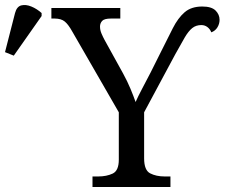

<svg xmlns="http://www.w3.org/2000/svg" viewBox="-210 -746 896 766"><path d="M159 0V-42H182Q215 -42 239.5 -53.5Q264 -65 264 -109V-298L79 -619Q63 -648 48.5 -660Q34 -672 8 -672H-5V-714H270V-672H233Q206 -672 197.5 -662.5Q189 -653 189 -640Q189 -626 195 -612Q201 -598 207 -587L281 -453Q298 -422 310.5 -392Q323 -362 331 -339Q340 -360 357.5 -393Q375 -426 391 -457L432 -539Q459 -593 479.5 -633.5Q500 -674 526.5 -697Q553 -720 597 -720Q634 -720 650 -704Q666 -688 666 -667Q666 -651 657.5 -637Q649 -623 633 -617Q628 -630 617.5 -638Q607 -646 593 -646Q572 -646 557 -634Q542 -622 527 -596.5Q512 -571 489 -529L365 -298V-114Q365 -67 389 -54.5Q413 -42 447 -42H470V0ZM-155 -524 -190 -538 -150 -694Q-143 -720 -125 -724.5Q-107 -729 -85 -720Q-63 -711 -44 -694V-682Z"/></svg>

Font: NotoSerif-Regular
Style: Regular
Weight: 400
Designer: Monotype Design Team
Foundry: Monotype Imaging Inc.
Version: Version 2.007; ttfautohint (v1.8) -l 8 -r 50 -G 200 -x 14 -D